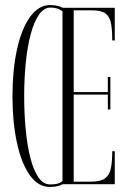

<svg xmlns="http://www.w3.org/2000/svg" viewBox="-20 -731 504 762"><path d="M178 11Q131 11 97.8 -36.5Q64.5 -84 47 -165.2Q29.5 -246.5 29.5 -349Q29.5 -452 47.2 -533.8Q65 -615.5 98.8 -663.2Q132.5 -711 179.5 -711Q191 -711 204.8 -708.5Q218.5 -706 229.5 -700H435.5V-570.5H425.5Q425.5 -611 420.8 -637.5Q416 -664 399.2 -677Q382.5 -690 346 -690H272.5V-365.5H408V-425.5H418V-296.5H408V-355.5H272.5V-10H341Q379 -10 397 -23.2Q415 -36.5 420.2 -63.5Q425.5 -90.5 425.5 -131H435.5V0H229.5Q208.5 11 178 11ZM76 -349Q76 -280 82 -217Q88 -154 100.5 -104.8Q113 -55.5 132.5 -27.2Q152 1 179 1Q198 1 209.5 -2.5Q221 -6 228 -13V-686Q217.5 -694.5 204.8 -697.8Q192 -701 181 -701Q154 -701 134.2 -672.2Q114.5 -643.5 101.5 -594Q88.5 -544.5 82.2 -481.2Q76 -418 76 -349Z"/></svg>

Font: Imbue 100pt ExtraLight
Style: Regular
Weight: 200
Designer: Tyler Finck
Foundry: Etcetera Type Company
Version: Version 1.102; ttfautohint (v1.8.3)